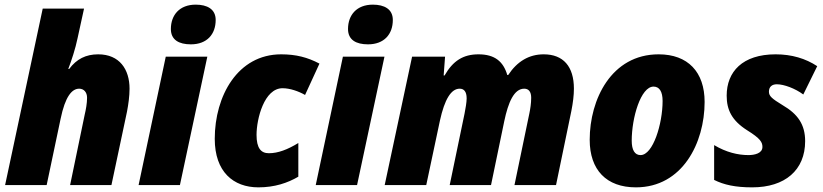

<svg xmlns="http://www.w3.org/2000/svg" viewBox="-20 -797 3547 827"><path d="M2 0H181L241 -285C261 -382 290 -415 321 -415C341 -415 355 -400 355 -376C355 -352 350 -325 345 -304L282 0H460L527 -316C533 -347 538 -383 538 -415C538 -498 495 -563 403 -563C350 -563 310 -543 278 -500H274C288 -536 305 -588 314 -632L342 -760H164Z M802 -606C872 -606 909 -650 909 -711C909 -758 872 -777 823 -777C753 -777 716 -732 716 -672C716 -625 751 -606 802 -606ZM577 0H755L873 -553H694Z M1093 10C1163 10 1219 -9 1265 -36V-181C1219 -153 1178 -137 1138 -137C1104 -137 1085 -159 1085 -216C1085 -285 1118 -417 1197 -417C1229 -417 1266 -404 1294 -388L1356 -523C1305 -550 1255 -563 1191 -563C1004 -563 905 -384 905 -199C905 -57 985 10 1093 10Z M1565 -606C1635 -606 1672 -650 1672 -711C1672 -758 1635 -777 1586 -777C1516 -777 1479 -732 1479 -672C1479 -625 1514 -606 1565 -606ZM1340 0H1518L1636 -553H1457Z M1637 0H1816L1875 -278C1895 -369 1923 -415 1960 -415C1978 -415 1990 -403 1990 -373C1990 -357 1985 -328 1981 -308L1917 0H2095L2152 -275C2169 -356 2194 -415 2238 -415C2257 -415 2268 -402 2268 -376C2268 -352 2264 -327 2260 -308L2196 0H2375L2441 -319C2448 -354 2452 -387 2452 -415C2452 -511 2406 -563 2322 -563C2259 -563 2208 -533 2169 -474H2165C2148 -532 2111 -563 2041 -563C1975 -563 1931 -535 1895 -472H1891L1897 -553H1755Z M2719 10C2919 10 3015 -181 3015 -358C3015 -487 2943 -563 2817 -563C2613 -563 2520 -368 2520 -195C2520 -65 2592 10 2719 10ZM2739 -129C2714 -129 2701 -151 2701 -191C2701 -290 2740 -424 2795 -424C2820 -424 2834 -403 2834 -362C2834 -264 2793 -129 2739 -129Z M3220 10C3361 10 3448 -64 3448 -189C3448 -261 3416 -306 3351 -344C3305 -372 3292 -383 3292 -402C3292 -423 3305 -434 3326 -434C3357 -434 3405 -416 3440 -390L3500 -512C3450 -545 3390 -563 3321 -563C3178 -563 3110 -488 3110 -385C3110 -324 3132 -278 3198 -236C3256 -200 3264 -184 3264 -164C3264 -136 3229 -129 3204 -129C3158 -129 3108 -141 3056 -172V-22C3098 -1 3147 10 3220 10Z"/></svg>

Font: Noto Sans SemiCondensed Black
Style: Italic
Weight: 900
Width: 4
Italic angle: -12°
Designer: Monotype Design Team
Foundry: Monotype Imaging Inc.
Version: Version 2.013